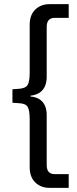

<svg xmlns="http://www.w3.org/2000/svg" viewBox="-20 -725 372 925"><path d="M218 180Q177 180 150 154Q123 128 123 80V-152Q123 -194 113 -210.5Q103 -227 69 -228L40 -230V-295L69 -297Q103 -299 113 -315.5Q123 -332 123 -374V-605Q123 -653 150 -679Q177 -705 218 -705H311V-639H244Q225 -639 215 -628.5Q205 -618 205 -595V-355Q205 -329 196.5 -309.5Q188 -290 170.5 -278.5Q153 -267 127 -264V-260Q153 -258 170.5 -246.5Q188 -235 196.5 -216Q205 -197 205 -170V70Q205 93 215 103.5Q225 114 244 114H311V180Z"/></svg>

Font: Nunito Sans 7pt Condensed
Style: Regular
Weight: 400
Width: 3
Designer: Vernon Adams
Foundry: Vernon Adams
Version: Version 3.101;gftools[0.9.27]